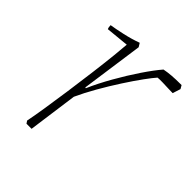

<svg xmlns="http://www.w3.org/2000/svg" viewBox="-136 -548 639 639"><g transform="rotate(45 183.0 -228.5)"><path d="M85 0 79 -9Q84 -33 91 -77Q98 -121 105.5 -174Q113 -227 119.5 -278Q126 -329 130 -367.5Q134 -406 135 -422L54 -414Q51 -420 51 -430Q71 -433 102.5 -440Q134 -447 161 -457L169 -444L138 -224L141 -223Q158 -262 183 -306Q208 -350 234 -388.5Q260 -427 280 -450Q295 -453 313 -454.5Q331 -456 359 -456L366 -444L357 -416Q351 -416 337.5 -416.5Q324 -417 309.5 -417.5Q295 -418 285 -417Q275 -406 256 -380Q237 -354 214 -318.5Q191 -283 169.5 -245.5Q148 -208 133 -175L109 0Z"/></g></svg>

Font: Labrada ExtraLight
Style: Italic
Weight: 200
Italic angle: -7°
Designer: Mercedes Jáuregui
Foundry: Omnibus-Type Team
Version: Version 1.000; ttfautohint (v1.8.4.7-5d5b)